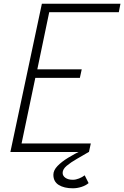

<svg xmlns="http://www.w3.org/2000/svg" viewBox="-20 -820 670 1036"><path d="M36 0 206 -800H630L621 -754H215L252 -785L177 -425L151 -446H421L411 -400H140L175 -421L92 -25L76 -46H470L460 0ZM373 196Q326 196 297 178Q268 160 268 123Q268 99 290 76Q312 53 348 31Q384 9 424 -10L459 0Q427 19 394.5 37.5Q362 56 340 74.5Q318 93 318 113Q318 129 333 139.5Q348 150 373 150Q389 150 406.5 143Q424 136 437 126L458 168Q443 181 419.5 188.5Q396 196 373 196Z"/></svg>

Font: Victor Mono Thin
Style: Italic
Weight: 100
Italic angle: -12°
Monospace: yes
Designer: Rune Bjørnerås
Version: Version 1.561;gftools[0.9.30]